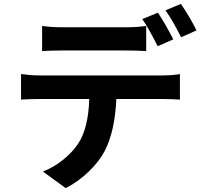

<svg xmlns="http://www.w3.org/2000/svg" viewBox="-20 -889 1040 985"><path d="M869 -687 789 -652Q738 -752 710 -791L790 -824Q826 -771 869 -687ZM622 -630H304Q242 -630 196 -627V-756Q241 -749 303 -749H622Q682 -749 730 -756V-627Q679 -630 622 -630ZM184 -502H811Q865 -502 903 -509V-378Q864 -381 811 -381H577Q569 -215 518 -116Q491 -63 436.5 -10Q382 43 317 76L200 -9Q253 -29 302 -68Q351 -107 381 -152Q433 -230 438 -381H184Q130 -381 88 -378V-509Q140 -502 184 -502ZM829 -836 908 -869Q956 -799 988 -733L909 -698Q866 -784 829 -836Z"/></svg>

Font: Noto Sans Korean Bold
Style: Bold
Weight: 700
Designer: Ryoko NISHIZUKA  (kana & ideographs); Paul D. Hunt (Latin, Greek & Cyrillic); Wenlong ZHANG  (bopomofo); Sandoll Communi
Foundry: Adobe Systems Incorporated
Version: Version 1.000;PS 1;hotconv 1.0.78;makeotf.lib2.5.61930